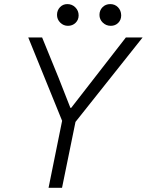

<svg xmlns="http://www.w3.org/2000/svg" viewBox="-20 -899 703 919"><path d="M277.3 -320.8 115.2 -719.7H181.6L260.7 -525.9L316.9 -382.8H320.8L582.5 -719.7H662.6L341.3 -315.4L276.9 0H212.4ZM456.1 -827.6Q456.1 -849.6 470.7 -864.5Q485.4 -879.4 507.8 -879.4Q529.8 -879.4 544.7 -864.3Q559.6 -849.1 560.1 -825.7Q560.1 -803.7 545.9 -789.6Q531.7 -775.4 510.3 -775.4Q487.8 -775.4 471.9 -790.8Q456.1 -806.2 456.1 -827.6ZM252.9 -827.6Q252.9 -849.6 267.1 -864.5Q281.2 -879.4 302.2 -879.4Q325.2 -879.4 340.8 -863.5Q356.4 -847.7 356.4 -825.2Q356.4 -804.2 341.8 -789.8Q327.1 -775.4 305.2 -775.4Q283.7 -775.4 268.3 -790.8Q252.9 -806.2 252.9 -827.6Z"/></svg>

Font: Reddit Sans Vanilla Light
Style: Italic
Weight: 300
Italic angle: -11.25°
Designer: Stephen Hutchings
Version: Version 1.013